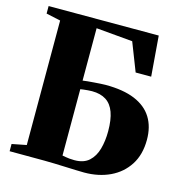

<svg xmlns="http://www.w3.org/2000/svg" viewBox="-110 -842 898 949"><g transform="rotate(15 339.0 -368.0)"><path d="M404.5 6.5Q387 6.5 362 5.5Q337 4.5 308.8 3.5Q280.5 2.5 252.5 1.5Q224.5 0.5 201 0.5L22 0V-37L96 -51.5V-688.5L22.5 -704.5V-743H586L602.5 -537H523L466.5 -682L280 -698.5V-430.5Q289 -432 304.2 -433.5Q319.5 -435 336.8 -436.2Q354 -437.5 369.8 -438.5Q385.5 -439.5 396 -439.5Q486.5 -439.5 545.8 -414.8Q605 -390 634 -343.2Q663 -296.5 663 -230Q663 -154 629 -101.2Q595 -48.5 536.8 -21Q478.5 6.5 404.5 6.5ZM343 -40Q390 -40 417 -64.5Q444 -89 455.5 -130.2Q467 -171.5 467 -221Q467 -280 453.2 -317.8Q439.5 -355.5 411 -373.8Q382.5 -392 339 -392Q329.5 -392 317.8 -391Q306 -390 295.8 -388.8Q285.5 -387.5 280 -386.5V-47Q287.5 -45.5 296.5 -44Q305.5 -42.5 317 -41.2Q328.5 -40 343 -40Z"/></g></svg>

Font: Merriweather 96pt Black
Style: Regular
Weight: 900
Version: Version 2.100